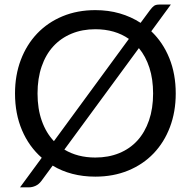

<svg xmlns="http://www.w3.org/2000/svg" viewBox="-20 -769 838 844"><path d="M399 7.5Q345 7.5 298 -4.8Q251 -17 211.5 -41L161.5 27Q150.5 41.5 136 48Q121.5 54.5 107 54.5H68L163.5 -75.5Q107.5 -124.5 76.8 -196.5Q46 -268.5 46 -358Q46 -438.5 71.5 -505.8Q97 -573 143.5 -621.8Q190 -670.5 255 -697.5Q320 -724.5 399 -724.5Q456.5 -724.5 506.5 -710Q556.5 -695.5 598 -668.5L639 -724Q649 -737.5 657 -743.2Q665 -749 681 -749H731L645 -631.5Q696.5 -582.5 724.5 -513Q752.5 -443.5 752.5 -358Q752.5 -277.5 727 -210.2Q701.5 -143 655 -94.5Q608.5 -46 543.2 -19.2Q478 7.5 399 7.5ZM217 -148.5 546.5 -598Q516.5 -619 479.5 -629.8Q442.5 -640.5 399 -640.5Q341.5 -640.5 294.5 -621Q247.5 -601.5 214.2 -565.2Q181 -529 163 -476.5Q145 -424 145 -358Q145 -290.5 163.8 -237.8Q182.5 -185 217 -148.5ZM590.5 -557.5 263 -111.5Q321 -76.5 399 -76.5Q457 -76.5 504 -95.8Q551 -115 584 -151.2Q617 -187.5 635 -239.8Q653 -292 653 -358Q653 -421 636.8 -471.2Q620.5 -521.5 590.5 -557.5Z"/></svg>

Font: LatoCHI
Style: Regular
Weight: 400
Designer: Lukasz Dziedzic
Foundry: tyPoland Lukasz Dziedzic
Version: Version 1.104